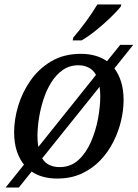

<svg xmlns="http://www.w3.org/2000/svg" viewBox="-20 -786 614 856"><path d="M5 50 87 -52Q66 -78 54.5 -114Q43 -150 43 -197Q43 -253 61 -313.5Q79 -374 116 -427Q153 -480 209 -513Q265 -546 341 -546Q374 -546 403.5 -538Q433 -530 457 -513L516 -586H574L490 -481Q509 -456 520 -421Q531 -386 531 -339Q531 -296 520 -248.5Q509 -201 486 -155Q463 -109 428 -72Q393 -35 345 -12.5Q297 10 235 10Q167 10 121 -21L64 50ZM147 -179Q147 -153 151 -131L408 -452Q396 -474 375.5 -484.5Q355 -495 329 -495Q290 -495 260 -474Q230 -453 208.5 -418.5Q187 -384 173.5 -342Q160 -300 153.5 -257.5Q147 -215 147 -179ZM246 -41Q295 -41 329.5 -72.5Q364 -104 385.5 -153.5Q407 -203 417 -257Q427 -311 427 -356Q427 -380 424 -399L168 -80Q181 -59 201 -50Q221 -41 246 -41ZM307 -619Q333 -649 362.5 -689Q392 -729 414 -766H521L518 -756Q502 -736 472.5 -707.5Q443 -679 409 -651.5Q375 -624 344 -606H304Z"/></svg>

Font: NotoSerif-Italic
Style: Regular
Weight: 400
Italic angle: -12°
Designer: Monotype Design Team
Foundry: Monotype Imaging Inc.
Version: Version 2.007; ttfautohint (v1.8) -l 8 -r 50 -G 200 -x 14 -D